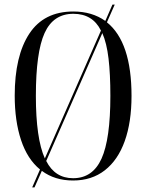

<svg xmlns="http://www.w3.org/2000/svg" viewBox="-20 -775 636 835"><path d="M154 -38Q99 -83 71.5 -166Q44 -249 44 -359Q44 -532 107.5 -628.5Q171 -725 299 -725Q380 -725 438 -684L469 -755H479L445 -678Q552 -592 552 -358Q552 -244 522.5 -161.5Q493 -79 436 -34.5Q379 10 298 10Q218 10 162 -32L130 40H120ZM419 -642Q383 -715 299 -715Q212 -715 174 -631.5Q136 -548 136 -358Q136 -173 175 -86ZM298 0Q383 0 421.5 -85Q460 -170 460 -358Q460 -453 452 -520.5Q444 -588 425 -631L181 -75Q219 0 298 0Z"/></svg>

Font: Noto Serif Display ExtraCondensed
Style: Regular
Weight: 400
Width: 2
Designer: Monotype Design Team
Foundry: Monotype Imaging Inc.
Version: Version 2.009